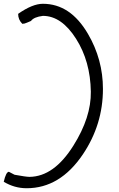

<svg xmlns="http://www.w3.org/2000/svg" viewBox="-73 -790 630 1015"><path d="M67.9 205.1Q244.6 205.1 365.2 25.9Q471.2 -131.8 471.2 -319.8Q471.2 -475.6 392.1 -610.8Q299.3 -770 153.8 -770Q98.6 -770 22.9 -716.8Q22.9 -686 44.9 -664.1Q56.6 -664.1 68.8 -669.9Q85.4 -677.7 90.8 -679.2Q106 -700.2 153.8 -706.1Q252.4 -706.1 329.1 -585Q404.8 -465.8 407.2 -305.2Q409.2 -169.9 314.9 -20Q212.4 143.6 83 145Q64.9 145 3.9 133.8L-25.9 118.2Q-41 118.2 -53.2 170.9Q3.4 205.1 67.9 205.1Z"/></svg>

Font: Navilu
Style: Normal
Weight: 400
Foundry: Aravinda
Version: Version 1.2